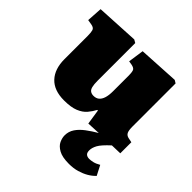

<svg xmlns="http://www.w3.org/2000/svg" viewBox="-199 -694 1117 1117"><g transform="rotate(45 359.0 -135.5)"><path d="M527 255Q472 255 442.5 238.5Q413 222 402.5 199Q392 176 392 155Q392 123 409.5 97Q427 71 457 48.5Q487 26 523 5L441 9L427 -84H422Q409 -59 390 -36.5Q371 -14 337 0Q303 14 246 14Q163 14 120.5 -31.5Q78 -77 78 -158V-350Q78 -377 73.5 -392Q69 -407 45 -411L15 -416L21 -512L284 -526L303 -515V-205Q303 -175 307.5 -157.5Q312 -140 322.5 -133Q333 -126 348 -126Q369 -126 382.5 -137Q396 -148 403 -170Q410 -192 410 -226V-351Q410 -387 403.5 -397Q397 -407 377 -411L353 -415L367 -512L617 -526L635 -515V-161Q635 -128 642 -114.5Q649 -101 666 -97L695 -91V0L628 2Q582 44 568.5 69Q555 94 555 115Q555 135 564.5 143Q574 151 590 151Q602 151 620 147Q638 143 660 130L691 190Q673 209 649 223Q625 237 594.5 246Q564 255 527 255Z"/></g></svg>

Font: Literata 18pt Black
Style: Regular
Weight: 900
Designer: Latin by Veronika Burian and Jose Scaglione. Greek by Irene Vlachou. Cyrillic by Vera Evstafieva.
Foundry: TypeTogether
Version: Version 3.103;gftools[0.9.29]